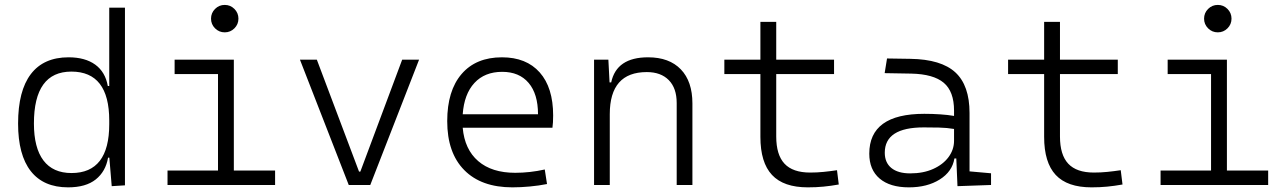

<svg xmlns="http://www.w3.org/2000/svg" viewBox="-20 -764 5313 793"><path d="M261.2 9.8Q159.7 9.8 107.2 -57.1Q54.7 -124 54.7 -253.9Q54.7 -388.7 107.4 -458Q160.2 -527.3 263.2 -527.3Q331.5 -527.3 373.3 -497.1Q415 -466.8 425.3 -408.7H431.2V-732.4H496.1V1.5L441.4 4.9L431.6 -112.8H426.3Q416.5 -55.7 375.5 -22.9Q334.5 9.8 261.2 9.8ZM431.2 -251V-266.1Q431.2 -468.3 274.9 -468.3Q120.1 -468.3 120.1 -253.9Q120.1 -153.3 159.4 -101.3Q198.7 -49.3 275.4 -49.3Q431.2 -49.3 431.2 -251Z M671.9 0V-59.6H880.4V-458H701.2V-517.6H945.8V-59.6H1116.2V0ZM908.2 -630.4Q884.8 -630.4 868.2 -647Q851.6 -663.6 851.6 -687Q851.6 -710.4 868.2 -727.1Q884.8 -743.7 908.2 -743.7Q931.6 -743.7 948.2 -727.1Q964.8 -710.4 964.8 -687Q964.8 -663.6 948.2 -647Q931.6 -630.4 908.2 -630.4Z M1420.4 0 1218.8 -517.6H1288.6L1462.9 -55.2H1468.3L1641.1 -517.6H1710.9L1509.3 0Z M2096.2 9.8Q1967.8 9.8 1897.5 -61.5Q1827.1 -132.8 1827.1 -263.7Q1827.1 -389.2 1886.5 -458.3Q1945.8 -527.3 2053.2 -527.3Q2153.8 -527.3 2209.2 -464.8Q2264.6 -402.3 2264.6 -287.1Q2264.6 -256.8 2261.7 -236.3H1891.1Q1898.9 -147 1955.1 -98.6Q2011.2 -50.3 2107.9 -50.3Q2168.5 -50.3 2230 -64L2239.3 -3.9Q2205.1 2.9 2168 6.3Q2130.9 9.8 2096.2 9.8ZM1891.1 -292H2202.1Q2202.1 -376 2163.3 -421.6Q2124.5 -467.3 2054.2 -467.3Q1981.9 -467.3 1939.5 -421.4Q1897 -375.5 1891.1 -292Z M2774.9 0V-338.4Q2774.9 -399.9 2742.2 -433.1Q2709.5 -466.3 2651.4 -466.3Q2498.5 -466.3 2498.5 -292.5V0H2433.6V-517.6H2492.7L2497.6 -423.8H2504.4Q2526.4 -527.3 2656.7 -527.3Q2744.1 -527.3 2792 -477.5Q2839.8 -427.7 2839.8 -336.9V0Z M3316.4 9.8Q3216.3 9.8 3168.5 -41.5Q3120.6 -92.8 3120.6 -198.7V-458H2971.7V-517.6H3120.6V-673.8H3186V-517.6H3424.8V-458H3186V-200.2Q3186 -124.5 3220.2 -87.9Q3254.4 -51.3 3326.2 -51.3Q3354.5 -51.3 3381.1 -54Q3407.7 -56.6 3437 -61L3444.3 -2Q3411.6 3.9 3381.3 6.8Q3351.1 9.8 3316.4 9.8Z M3934.6 4.9 3929.7 -109.4H3921.9Q3913.1 -55.2 3861.3 -22.7Q3809.6 9.8 3733.9 9.8Q3655.8 9.8 3613 -26.6Q3570.3 -63 3570.3 -129.4Q3570.3 -293.9 3797.4 -293.9Q3832 -293.9 3863.5 -291.7Q3895 -289.6 3920.4 -285.2V-307.1Q3920.4 -386.2 3877.9 -422.1Q3835.4 -458 3743.7 -460L3633.8 -461.9L3643.6 -522.5L3740.2 -521Q3867.2 -519 3925.8 -465.1Q3984.4 -411.1 3984.4 -297.4V-56.2L4073.2 -48.3V0ZM3920.4 -231.4Q3891.6 -236.3 3858.6 -237.1Q3825.7 -237.8 3795.4 -237.8Q3634.3 -237.8 3634.3 -133.3Q3634.3 -92.3 3661.6 -70.1Q3689 -47.9 3739.3 -47.9Q3793.5 -47.9 3834.2 -66.2Q3875 -84.5 3897.7 -115.2Q3920.4 -146 3920.4 -182.6Z M4488.3 9.8Q4388.2 9.8 4340.3 -41.5Q4292.5 -92.8 4292.5 -198.7V-458H4143.6V-517.6H4292.5V-673.8H4357.9V-517.6H4596.7V-458H4357.9V-200.2Q4357.9 -124.5 4392.1 -87.9Q4426.3 -51.3 4498 -51.3Q4526.4 -51.3 4553 -54Q4579.6 -56.6 4608.9 -61L4616.2 -2Q4583.5 3.9 4553.2 6.8Q4522.9 9.8 4488.3 9.8Z M4773.4 0V-59.6H4981.9V-458H4802.7V-517.6H5047.4V-59.6H5217.8V0ZM5009.8 -630.4Q4986.3 -630.4 4969.7 -647Q4953.1 -663.6 4953.1 -687Q4953.1 -710.4 4969.7 -727.1Q4986.3 -743.7 5009.8 -743.7Q5033.2 -743.7 5049.8 -727.1Q5066.4 -710.4 5066.4 -687Q5066.4 -663.6 5049.8 -647Q5033.2 -630.4 5009.8 -630.4Z"/></svg>

Font: Cascadia Mono PL Light
Style: Regular
Weight: 300
Monospace: yes
Designer: Aaron Bell
Foundry: Saja Typeworks
Version: Version 2404.023; ttfautohint (v1.8.4)